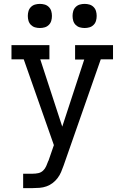

<svg xmlns="http://www.w3.org/2000/svg" viewBox="-20 -752 640 987"><path d="M99 215V141H148Q163 141 177 138Q191 135 201.5 125Q212 115 217.5 102Q223 89 228 76V75H229L257 -6L102 -447H39V-520H234V-447H187L300 -101L413 -446H366V-520H561V-447H498L307 99Q301 116 294 132.5Q287 149 276 163.5Q265 178 250.5 189Q236 200 219 206Q202 212 184 213.5Q166 215 148 215ZM415 -608Q402 -608 390 -611.5Q378 -615 369 -624Q360 -633 356.5 -645Q353 -657 353 -670Q353 -683 356.5 -695Q360 -707 369 -716Q378 -725 390 -728.5Q402 -732 415 -732Q428 -732 440 -728.5Q452 -725 461 -716Q470 -707 473.5 -695Q477 -683 477 -670Q477 -657 473.5 -645Q470 -633 461 -624Q452 -615 440 -611.5Q428 -608 415 -608ZM185 -608Q172 -608 160 -611.5Q148 -615 139 -624Q130 -633 126.5 -645Q123 -657 123 -670Q123 -683 126.5 -695Q130 -707 139 -716Q148 -725 160 -728.5Q172 -732 185 -732Q198 -732 210 -728.5Q222 -725 231 -716Q240 -707 243.5 -695Q247 -683 247 -670Q247 -657 243.5 -645Q240 -633 231 -624Q222 -615 210 -611.5Q198 -608 185 -608Z"/></svg>

Font: Iosevka HT Extended
Style: Regular
Weight: 400
Width: 7
Monospace: yes
Designer: Belleve Invis
Foundry: Belleve Invis
Version: Version 32.3.0; ttfautohint (v1.8.4)